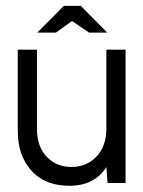

<svg xmlns="http://www.w3.org/2000/svg" viewBox="-20 -609 477 639"><path d="M334 -53.2Q294.9 9.3 210.9 9.3Q95.7 8.8 53.7 -90.8Q39.1 -126 39.1 -176.8V-443.8H103V-181.2Q102.5 -120.1 137.7 -85Q168.9 -53.7 217.8 -53.2Q266.6 -53.7 298.3 -85Q334 -120.1 334 -181.2V-443.8H397.9V0H337.9ZM336.9 -500.5H276.4L219.7 -539.1L166 -500.5H104L192.4 -589.4H249Z"/></svg>

Font: Meera
Style: Regular
Weight: 400
Designer: Hussain KH and Suresh P for Swathanthra Malayalam Computing (SMC)
Version: Version 7.0.0+20221109